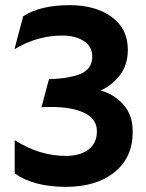

<svg xmlns="http://www.w3.org/2000/svg" viewBox="-20 -717 568 745"><path d="M338 -498Q338 -537 305 -558Q272 -579 222 -579Q124 -579 36 -526L70 -654Q136 -697 251 -697Q350 -697 413 -651.5Q476 -606 476 -524Q476 -465 444.5 -424.5Q413 -384 370 -366Q424 -351 459.5 -310.5Q495 -270 495 -205Q495 -106 424.5 -49Q354 8 236 8Q111 8 37 -44V-173Q133 -112 236 -112Q290 -112 323 -136.5Q356 -161 356 -208Q356 -255 308 -278.5Q260 -302 177 -302L141 -301L170 -410Q250 -412 294 -431Q338 -450 338 -498Z"/></svg>

Font: Techna Sans
Style: Regular
Weight: 400
Designer: Carl Enlund
Version: Version 1.003